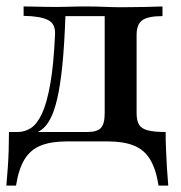

<svg xmlns="http://www.w3.org/2000/svg" viewBox="-22 -436 557 592"><path d="M-2.4 136.3Q0 109.7 2 81.5Q4 53.2 4.8 25Q5.6 -3.2 5.6 -29H247.6Q277.4 -29 289.1 -41.5Q300.8 -54 300.8 -87.1V-388.7L304 -386.3H175L179.8 -388.7Q176.6 -296.8 170.2 -233.9Q163.7 -171 154.4 -131.5Q145.2 -91.9 133.1 -69.4Q121 -46.8 106.5 -36.3Q91.9 -25.8 75.8 -21.8L32.3 -29Q54.8 -29 73.8 -41.5Q92.7 -54 107.7 -86.3Q122.6 -118.5 133.1 -177.4Q143.5 -236.3 147.6 -328.2Q150 -362.1 126.2 -374.2Q102.4 -386.3 50.8 -387.1V-416.1Q62.9 -416.1 80.2 -415.7Q97.6 -415.3 116.5 -414.9Q135.5 -414.5 152.4 -414.5Q171 -414.5 192.3 -415.3Q213.7 -416.1 242.7 -416.1Q275 -416.1 300.8 -414.9Q326.6 -413.7 353.2 -413.7Q387.1 -413.7 423.4 -414.5Q459.7 -415.3 479 -416.1V-386.3Q434.7 -386.3 416.9 -373.8Q399.2 -361.3 399.2 -328.2V-87.1Q399.2 -64.5 406.5 -52Q413.7 -39.5 433.1 -34.3Q452.4 -29 488.7 -29Q488.7 -3.2 489.9 25Q491.1 53.2 492.7 81.5Q494.4 109.7 496.8 136.3H466.9Q458.9 84.7 440.3 54.8Q421.8 25 389.9 12.5Q358.1 0 309.7 0H184.7Q136.3 0 104.4 12.5Q72.6 25 54 54.8Q35.5 84.7 27.4 136.3Z"/></svg>

Font: Playfair SemiBold
Style: Regular
Weight: 600
Designer: Claus Eggers Sørensen
Foundry: Claus Eggers Sørensen
Version: Version 2.001;gftools[0.9.30]